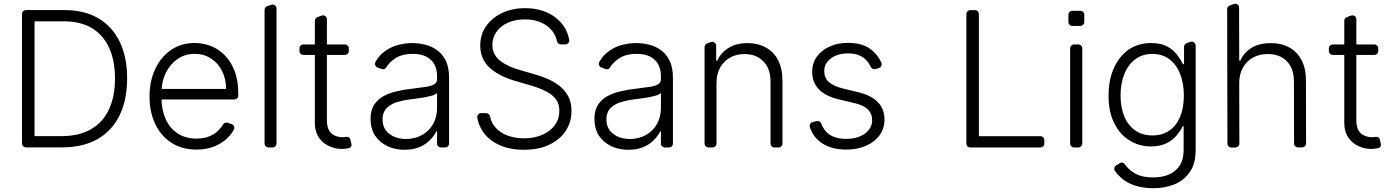

<svg xmlns="http://www.w3.org/2000/svg" viewBox="-20 -781 7379 1017"><path d="M96.6 -21V-707Q96.6 -715.6 102.6 -721.6Q108.7 -727.6 117.5 -727.6H322.4Q426.5 -727.6 500.7 -684.3Q574.2 -641.3 614 -560Q653.4 -479 653.4 -365.8Q653.4 -251.8 613.3 -169.7Q572.8 -87.7 496.1 -44Q419 -0.4 309.7 -0.4H117.5Q108.7 -0.4 102.6 -6.4Q96.6 -12.4 96.6 -21ZM305.8 -60Q399.5 -60 462.7 -96.9Q526.3 -133.9 557.5 -202.4Q589.1 -270.2 589.1 -365.8Q589.1 -458.8 558.2 -527.7Q527 -595.9 467.3 -631.7Q407.3 -668 318.5 -668H163V-60Z M888.5 -24.5Q832.7 -60.4 802.6 -123.6Q772 -187.5 772 -269.9Q772 -351.6 802.6 -416.5Q832.7 -480.1 886.7 -517Q940.7 -553.3 1011.4 -553.3Q1055.4 -553.3 1096.9 -537.3Q1138.1 -521.3 1170.8 -487.9Q1203.8 -454.2 1223 -404.5Q1242.2 -354 1242.2 -285.5V-274.9Q1242.2 -266.3 1236.2 -260.3Q1230.1 -254.3 1221.2 -254.3H835.6Q837.4 -193.9 858.3 -148.4Q880.7 -100.1 922.2 -73.5Q963.8 -46.9 1021 -46.9Q1060 -46.9 1088.8 -58.9Q1118.3 -70.7 1138.1 -91.3Q1152 -105.1 1161.2 -121.4Q1164.1 -126.4 1169 -129.1Q1174 -131.7 1179.3 -131.7Q1182.5 -131.7 1185.7 -130.7L1206.7 -123.9Q1213.4 -121.8 1217.3 -116.3Q1221.2 -110.8 1221.2 -104Q1221.2 -99.1 1218.8 -94.5Q1206.7 -72.1 1187.9 -53.3Q1159.8 -24.1 1117.5 -6.4Q1074.9 11.4 1021 11.4Q944.6 11.4 888.5 -24.5ZM1177.6 -310Q1177.6 -362.9 1156.2 -404.8Q1135.7 -446.7 1097.7 -471.2Q1060.4 -495.7 1011.4 -495.7Q959.2 -495.7 919.7 -468Q880.3 -440.3 858.3 -394.9Q838.8 -355.1 836.3 -310Z M1381.4 -20.6V-728.3Q1381.4 -735.1 1385.1 -740.4Q1388.8 -745.7 1394.9 -747.9L1416.9 -755.7Q1421.9 -757.1 1424 -757.1Q1432.5 -757.1 1438.6 -751.1Q1444.6 -745 1444.6 -736.2V-20.6Q1444.6 -12.1 1438.6 -6Q1432.5 0 1424 0H1402Q1393.5 0 1387.4 -6Q1381.4 -12.1 1381.4 -20.6Z M1721.6 -7.8Q1688.9 -22.7 1668.7 -53.3Q1647.7 -83.8 1647.7 -128.6V-490.1H1587Q1578.1 -490.1 1572.1 -496.3Q1566.1 -502.5 1566.1 -511V-524.5Q1566.1 -533.4 1572.1 -539.4Q1578.1 -545.5 1587 -545.5H1647.7V-670.8Q1647.7 -677.6 1651.6 -682.9Q1655.5 -688.2 1661.6 -690.3L1683.6 -698.5Q1688.6 -699.9 1690.7 -699.9Q1699.2 -699.9 1705.4 -693.9Q1711.6 -687.9 1711.6 -679V-545.5H1806.8Q1815.3 -545.5 1821.6 -539.4Q1827.8 -533.4 1827.8 -524.5V-511Q1827.8 -502.5 1821.6 -496.3Q1815.3 -490.1 1806.8 -490.1H1711.6V-143.5Q1711.6 -109.7 1723.4 -89.8Q1735.1 -70.3 1754.3 -62.5Q1773.4 -54.3 1794.4 -54.3Q1806.1 -54.3 1816.1 -56.1Q1822.8 -57.2 1828.3 -53.4Q1833.8 -49.7 1835.6 -43.3L1841.6 -17.4Q1842 -16 1842 -13.5Q1842 -7.8 1838.6 -3.2Q1835.2 1.4 1829.5 2.8L1822.4 4.6Q1808.6 7.8 1788.7 7.8Q1753.9 7.8 1721.6 -7.8Z M2032.3 -6.4Q1991.1 -27 1966.6 -62.5Q1942.8 -100.5 1942.8 -152Q1942.8 -192.1 1958.5 -220.5Q1973 -246.4 2002.1 -266.3Q2030.5 -283.4 2068.5 -294.4Q2118.6 -306.5 2152.7 -309.7L2193.9 -315.3Q2226.2 -319.6 2230.8 -320.3Q2261.7 -323.5 2278.8 -333.8Q2295.1 -342.3 2295.1 -362.9V-376.4Q2295.1 -433.2 2262.1 -463.8Q2229.8 -495.7 2167.3 -495.7Q2106.9 -495.7 2070.7 -469.8Q2040.8 -449.6 2025.9 -424Q2023.4 -419.4 2018.6 -416.7Q2013.8 -414.1 2008.9 -414.1Q2005.3 -414.1 2001.1 -415.8L1980.1 -423.3Q1973.7 -425.4 1970 -430.8Q1966.3 -436.1 1966.3 -442.8Q1966.3 -448.5 1968.8 -453.1Q1986.5 -484 2009.2 -502.1Q2040.1 -528.4 2083.1 -541.5Q2124.3 -552.9 2165.1 -552.9Q2195.3 -552.9 2230.8 -544.7Q2266.7 -535.9 2293 -516.7Q2321.7 -497.2 2340.9 -460.6Q2358.7 -423.3 2358.7 -370V-21Q2358.7 -12.1 2352.6 -6Q2346.6 0 2337.7 0H2316.1Q2307.5 0 2301.3 -6Q2295.1 -12.1 2295.1 -21V-86.3H2292.3Q2279.1 -60.7 2257.8 -39.4Q2236.2 -16 2201.7 -2.1Q2169 12.4 2122.5 12.4Q2073.2 12.4 2032.3 -6.4ZM2041.5 -72.8Q2077.1 -44.7 2131 -44.7Q2179 -44.7 2218.4 -67.5Q2255 -88.8 2275.6 -126.8Q2295.1 -163.4 2295.1 -209.2V-288Q2290.5 -283 2272.4 -275.6Q2252.1 -269.9 2234 -266.3L2219.1 -263.8Q2203.5 -261 2191.4 -259.9L2180.8 -258.2Q2158 -255 2152.7 -254.6Q2111.2 -249.3 2073.9 -237.2Q2042.3 -224.8 2023.8 -203.8Q2006.4 -181.5 2006.4 -149.9Q2006.4 -99.1 2041.5 -72.8Z M2626.1 -12.4Q2571.7 -36.6 2540.1 -80.6Q2515.6 -114.7 2508.2 -157.3Q2507.8 -158.7 2507.8 -161.2Q2507.8 -169.7 2513.7 -175.8Q2519.5 -181.8 2528.4 -181.8H2555Q2562.5 -181.8 2568.2 -177Q2573.9 -172.2 2575.6 -165.1Q2581.3 -133.5 2601.6 -109Q2626.4 -79.2 2666.2 -63.9Q2706.7 -48.3 2755 -48.3Q2809.7 -48.3 2851.9 -66.8Q2894.2 -84.5 2918.7 -117.9Q2942.8 -149.9 2942.8 -194.2Q2942.8 -231.5 2923.7 -256.4Q2904.8 -281.2 2870.4 -298.3Q2833.5 -316.4 2790.8 -328.5L2703.8 -354Q2619.3 -379.3 2571 -424.7Q2523.8 -469.8 2523.8 -540.1Q2523.8 -598 2555.4 -643.1Q2586.6 -687.5 2640.6 -712.7Q2695 -737.9 2761.4 -737.9Q2828.5 -737.9 2881.4 -713.1Q2933.9 -687.9 2964.5 -644.5Q2987.9 -611.5 2995 -570Q2995.4 -568.9 2995.4 -566.4Q2995.4 -557.9 2989.3 -551.8Q2983.3 -545.8 2974.4 -545.8H2951Q2943.5 -545.8 2937.7 -550.4Q2931.8 -555 2930.4 -562.1Q2920.1 -611.5 2879.3 -642.4Q2831.7 -678.3 2759.6 -678.3Q2709.5 -678.3 2670.5 -660.9Q2631.7 -643.5 2610.1 -612.6Q2588.1 -581.3 2588.1 -543Q2588.1 -514.2 2600.5 -492.2Q2612.9 -470.9 2634.2 -455.3Q2655.2 -440 2681.1 -428.6Q2709.2 -416.9 2733 -410.2L2809.7 -388.1Q2844.5 -378.6 2879.3 -363.6Q2914.4 -348.7 2943.2 -326.3Q2972.7 -302.9 2989.7 -271.3Q3007.1 -239 3007.1 -193.2Q3007.1 -134.6 2976.9 -88.4Q2947.1 -42.3 2890.3 -14.9Q2833.5 12.4 2755 12.4Q2680.4 12.4 2626.1 -12.4Z M3218 -6.4Q3176.8 -27 3152.3 -62.5Q3128.6 -100.5 3128.6 -152Q3128.6 -192.1 3144.2 -220.5Q3158.7 -246.4 3187.9 -266.3Q3216.3 -283.4 3254.3 -294.4Q3304.3 -306.5 3338.4 -309.7L3379.6 -315.3Q3411.9 -319.6 3416.5 -320.3Q3447.4 -323.5 3464.5 -333.8Q3480.8 -342.3 3480.8 -362.9V-376.4Q3480.8 -433.2 3447.8 -463.8Q3415.5 -495.7 3353 -495.7Q3292.6 -495.7 3256.4 -469.8Q3226.6 -449.6 3211.6 -424Q3209.2 -419.4 3204.4 -416.7Q3199.6 -414.1 3194.6 -414.1Q3191.1 -414.1 3186.8 -415.8L3165.8 -423.3Q3159.4 -425.4 3155.7 -430.8Q3152 -436.1 3152 -442.8Q3152 -448.5 3154.5 -453.1Q3172.2 -484 3195 -502.1Q3225.9 -528.4 3268.8 -541.5Q3310 -552.9 3350.9 -552.9Q3381 -552.9 3416.5 -544.7Q3452.4 -535.9 3478.7 -516.7Q3507.5 -497.2 3526.6 -460.6Q3544.4 -423.3 3544.4 -370V-21Q3544.4 -12.1 3538.4 -6Q3532.3 0 3523.4 0H3501.8Q3493.3 0 3487 -6Q3480.8 -12.1 3480.8 -21V-86.3H3478Q3464.8 -60.7 3443.5 -39.4Q3421.9 -16 3387.4 -2.1Q3354.8 12.4 3308.2 12.4Q3258.9 12.4 3218 -6.4ZM3227.3 -72.8Q3262.8 -44.7 3316.8 -44.7Q3364.7 -44.7 3404.1 -67.5Q3440.7 -88.8 3461.3 -126.8Q3480.8 -163.4 3480.8 -209.2V-288Q3476.2 -283 3458.1 -275.6Q3437.9 -269.9 3419.7 -266.3L3404.8 -263.8Q3389.2 -261 3377.1 -259.9L3366.5 -258.2Q3343.8 -255 3338.4 -254.6Q3296.9 -249.3 3259.6 -237.2Q3228 -224.8 3209.5 -203.8Q3192.1 -181.5 3192.1 -149.9Q3192.1 -99.1 3227.3 -72.8Z M3712 -20.6V-531.2Q3712 -538 3715.7 -543.3Q3719.5 -548.7 3725.5 -550.8L3745.4 -558.2Q3750.4 -559.7 3752.5 -559.7Q3761 -559.7 3767.2 -553.4Q3773.4 -547.2 3773.4 -538.7V-459.9H3779.1Q3798.3 -502.1 3838.8 -527Q3880 -552.6 3939.6 -552.6Q3994.3 -552.6 4036.2 -529.5Q4078.5 -506.7 4101.2 -462.4Q4124.6 -418.3 4124.6 -353.3V-20.6Q4124.6 -12.1 4118.6 -6Q4112.6 0 4103.7 0H4082Q4073.5 0 4067.5 -6Q4061.4 -12.1 4061.4 -20.6V-349.4Q4061.4 -416.9 4023.8 -455.6Q3986.5 -494.7 3923.7 -494.7Q3880 -494.7 3847.3 -476.2Q3814.3 -457.7 3794.4 -422.9Q3775.2 -388.5 3775.2 -340.9V-20.6Q3775.2 -12.1 3769.2 -6Q3763.1 0 3754.3 0H3732.6Q3724.1 0 3718 -6Q3712 -12.1 3712 -20.6Z M4330.3 -24.9Q4287.3 -54.7 4269.5 -107.6Q4268.5 -110.8 4268.5 -114Q4268.5 -121.1 4272.9 -126.8Q4277.3 -132.5 4284.4 -134.2L4305.4 -139.6Q4308.9 -140.3 4310.4 -140.3Q4316.8 -140.3 4322.3 -136.5Q4327.8 -132.8 4329.9 -126.4Q4343.4 -90.2 4370.7 -70.3Q4405.9 -45.5 4461.3 -45.5Q4524.1 -45.5 4562.1 -73.9Q4599.8 -102.3 4599.8 -144.9Q4599.8 -177.6 4577.8 -200.6Q4555.4 -223 4510.7 -233.7L4421.5 -255Q4350.9 -272 4316.1 -309.3Q4282 -346.2 4282 -400.9Q4282 -446.4 4306.5 -480.5Q4330.6 -514.6 4374.3 -534.4Q4416.5 -554 4472.3 -554Q4547.6 -554 4592.3 -519.9Q4628.9 -492.5 4648.4 -449.2Q4650.2 -445.7 4650.2 -440.3Q4650.2 -433.6 4646.1 -428.1Q4642 -422.6 4635.3 -420.5L4617.2 -415.1Q4613.6 -414.4 4611.9 -414.4Q4605.8 -414.4 4600.7 -417.6Q4595.5 -420.8 4592.7 -426.5Q4585.9 -441.1 4575.3 -454.5Q4559.3 -474.8 4534.4 -486.5Q4509.6 -498.2 4472.3 -498.2Q4417.3 -498.2 4381.4 -471.9Q4345.9 -445.3 4345.9 -403.8Q4345.9 -368.3 4370 -346.6Q4394.2 -324.9 4445.3 -312.1L4528.1 -291.9Q4596.6 -274.9 4631 -238.6Q4665.1 -202.4 4665.1 -147.7Q4665.1 -101.6 4639.6 -65.3Q4613.6 -29.5 4568.2 -9.2Q4522.7 11.4 4462.4 11.4Q4382.5 11.4 4330.3 -24.9Z M5098.7 -20.6V-706.7Q5098.7 -715.2 5104.8 -721.2Q5110.8 -727.3 5119.7 -727.3H5144.5Q5153.1 -727.3 5159.1 -721.2Q5165.1 -715.2 5165.1 -706.7V-59.7H5491.1Q5499.6 -59.7 5505.7 -53.6Q5511.7 -47.6 5511.7 -39.1V-20.6Q5511.7 -12.1 5505.7 -6Q5499.6 0 5491.1 0H5119.7Q5110.8 0 5104.8 -6Q5098.7 -12.1 5098.7 -20.6Z M5648.4 -20.6V-524.5Q5648.4 -533.4 5654.7 -539.4Q5660.9 -545.5 5669.4 -545.5H5692.1Q5700.6 -545.5 5706.7 -539.4Q5712.7 -533.4 5712.7 -524.5V-20.6Q5712.7 -12.1 5706.7 -6Q5700.6 0 5692.1 0H5669.4Q5660.9 0 5654.7 -6Q5648.4 -12.1 5648.4 -20.6ZM5639.2 -703.1Q5639.2 -711.6 5645.2 -717.7Q5651.3 -723.7 5659.8 -723.7H5702.4Q5710.9 -723.7 5717.2 -717.7Q5723.4 -711.6 5723.4 -703.1V-664.8Q5723.4 -655.9 5717.2 -649.9Q5710.9 -643.8 5702.4 -643.8H5659.8Q5651.3 -643.8 5645.2 -649.9Q5639.2 -655.9 5639.2 -664.8Z M5990.1 201.3Q5949.2 187.5 5919.4 161.9Q5898.4 142.4 5886 124.6Q5882.1 119 5882.1 112.9Q5882.1 108 5884.6 103.2Q5887.1 98.4 5891.3 95.5L5910.2 84.2Q5915.1 80.3 5921.5 80.3Q5926.1 80.3 5930.6 82.6Q5935 84.9 5938.2 89.1Q5947.1 101.6 5958.8 113.3Q5977.6 132.1 6009.9 146.3Q6041.5 158.7 6088.8 158.7Q6163 158.7 6205.3 122.2Q6249.6 87 6249.6 10.3V-112.6H6244.3Q6239.7 -100.9 6232.1 -89.8Q6224.4 -78.8 6212.4 -63.6Q6191.8 -38.7 6158.4 -22Q6123.9 -5.3 6076 -5.3Q6012.4 -5.3 5960.9 -38.7Q5911.9 -67.8 5881 -131Q5851.9 -188.9 5851.9 -274.1Q5851.9 -358 5880 -419.7Q5906.2 -480.5 5958.8 -518.8Q6009.9 -552.9 6077.1 -552.9Q6128.2 -552.9 6160.2 -536.2Q6194.6 -518.1 6213.4 -492.5Q6234.7 -464.8 6245.7 -441.4H6251.8V-533Q6251.8 -540.1 6255.7 -545.3Q6259.6 -550.4 6266.7 -552.9L6285.9 -559.3Q6290.8 -560.7 6293 -560.7Q6301.1 -560.7 6307.2 -554.5Q6313.2 -548.3 6313.2 -539.4V14.2Q6313.2 84.2 6284.1 127.5Q6254.3 172.6 6204.2 193.9Q6153.4 215.9 6088.8 215.9Q6034.4 215.9 5990.1 201.3ZM6083.8 -63.6Q6136.4 -63.6 6173.7 -89.1Q6210.9 -114.7 6230.8 -162.1Q6250.7 -209.5 6250.7 -275.2Q6250.7 -339.8 6231.2 -388.8Q6211.3 -439.6 6173.8 -467.5Q6136.4 -495.4 6083.8 -495.4Q6032 -495.4 5994 -467.5Q5956 -439.6 5935.7 -389.7Q5915.5 -339.8 5915.5 -275.2Q5915.5 -210.9 5935.7 -163.2Q5956 -115.4 5994 -89.5Q6032 -63.6 6083.8 -63.6Z M6481.5 -20.2 6480.1 -732.2Q6480.1 -739 6483.8 -744.3Q6487.6 -749.6 6493.6 -751.8L6515.6 -759.9Q6520.6 -761.4 6522.7 -761.4Q6531.2 -761.4 6537.3 -755.3Q6543.3 -749.3 6543.3 -740.8L6544 -459.9H6549.7Q6568.2 -502.1 6609 -527.3Q6648.8 -552.6 6713.4 -552.6Q6767.8 -552.6 6808.2 -530.2Q6849.8 -508.2 6873.9 -463.1Q6897.4 -419 6897.4 -353.7L6898.1 -21Q6898.1 -12.4 6892 -6.4Q6886 -0.4 6877.5 -0.4H6855.5Q6846.9 -0.4 6840.7 -6.4Q6834.5 -12.4 6834.5 -21L6833.8 -349.8Q6833.8 -417.6 6796.5 -456.3Q6758.5 -494.7 6695 -494.7Q6650.9 -494.7 6617.2 -476.2Q6584.2 -458.5 6563.9 -423.3Q6544 -388.5 6544 -340.9L6544.7 -20.6Q6544.7 -12.1 6538.7 -6Q6532.7 0 6524.1 0.4H6502.5Q6493.6 0.4 6487.6 -5.7Q6481.5 -11.7 6481.5 -20.2Z M7174.4 -7.8Q7141.7 -22.7 7121.4 -53.3Q7100.5 -83.8 7100.5 -128.6V-490.1H7039.8Q7030.9 -490.1 7024.9 -496.3Q7018.8 -502.5 7018.8 -511V-524.5Q7018.8 -533.4 7024.9 -539.4Q7030.9 -545.5 7039.8 -545.5H7100.5V-670.8Q7100.5 -677.6 7104.4 -682.9Q7108.3 -688.2 7114.3 -690.3L7136.4 -698.5Q7141.3 -699.9 7143.5 -699.9Q7152 -699.9 7158.2 -693.9Q7164.4 -687.9 7164.4 -679V-545.5H7259.6Q7268.1 -545.5 7274.3 -539.4Q7280.5 -533.4 7280.5 -524.5V-511Q7280.5 -502.5 7274.3 -496.3Q7268.1 -490.1 7259.6 -490.1H7164.4V-143.5Q7164.4 -109.7 7176.1 -89.8Q7187.9 -70.3 7207 -62.5Q7226.2 -54.3 7247.2 -54.3Q7258.9 -54.3 7268.8 -56.1Q7275.6 -57.2 7281.1 -53.4Q7286.6 -49.7 7288.4 -43.3L7294.4 -17.4Q7294.7 -16 7294.7 -13.5Q7294.7 -7.8 7291.4 -3.2Q7288 1.4 7282.3 2.8L7275.2 4.6Q7261.4 7.8 7241.5 7.8Q7206.7 7.8 7174.4 -7.8Z"/></svg>

Font: DeltaSans Light
Style: Regular
Weight: 300
Designer: Rasmus Andersson
Foundry: rsms
Version: Version 3.012